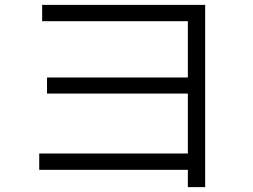

<svg xmlns="http://www.w3.org/2000/svg" viewBox="-20 -749 1040 788"><path d="M751 -52H141V-119H751V-365H173V-431H751V-662H153V-729H822V19H751Z"/></svg>

Font: IBM Plex Sans JP
Style: Regular
Weight: 400
Designer: Mike Abbink; Paul van der Laan; Pieter van Rosmalen; Wujin Sim; Yejin Wi; Jinhee Kim; Boomi Park; Yona Kim; Kichan Ma
Foundry: Sandoll Inc.
Version: Version 1.000